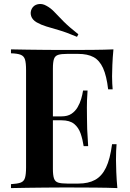

<svg xmlns="http://www.w3.org/2000/svg" viewBox="-20 -960 665 980"><path d="M559 -708Q555 -667 553.5 -628.5Q552 -590 552 -570Q552 -551 553 -533.5Q554 -516 555 -504H532Q524 -573 506 -612.5Q488 -652 457.5 -668.5Q427 -685 378 -685H323Q293 -685 277 -680Q261 -675 255.5 -659Q250 -643 250 -610V-98Q250 -66 255.5 -49.5Q261 -33 277 -28Q293 -23 323 -23H380Q431 -23 465.5 -42Q500 -61 521 -104.5Q542 -148 552 -224H575Q572 -193 572 -144Q572 -123 573.5 -83Q575 -43 579 0Q528 -2 464 -2.5Q400 -3 350 -3Q327 -3 289.5 -3Q252 -3 208.5 -2.5Q165 -2 120.5 -1.5Q76 -1 36 0V-20Q69 -22 85.5 -28Q102 -34 107.5 -52Q113 -70 113 -106V-602Q113 -639 107.5 -656.5Q102 -674 85.5 -680.5Q69 -687 36 -688V-708Q76 -707 120.5 -706.5Q165 -706 208.5 -705.5Q252 -705 289.5 -705Q327 -705 350 -705Q396 -705 454.5 -705.5Q513 -706 559 -708ZM398 -366Q398 -366 398 -356Q398 -346 398 -346H220Q220 -346 220 -356Q220 -366 220 -366ZM427 -498Q423 -441 423.5 -411Q424 -381 424 -356Q424 -331 425 -301Q426 -271 430 -214H407Q402 -248 391.5 -278.5Q381 -309 358.5 -327.5Q336 -346 294 -346V-366Q325 -366 344.5 -379Q364 -392 376 -412.5Q388 -433 394.5 -455.5Q401 -478 404 -498ZM216 -931Q239 -919 258 -898.5Q277 -878 305 -850Q333 -822 380 -785L373 -772Q319 -795 281 -806Q243 -817 216.5 -825Q190 -833 167 -846Q145 -859 139 -878Q133 -897 142 -915Q152 -934 173.5 -938.5Q195 -943 216 -931Z"/></svg>

Font: Playfair Display SemiBold
Style: Regular
Weight: 600
Designer: Claus Eggers Sørensen
Foundry: Claus Eggers Sørensen
Version: Version 1.203